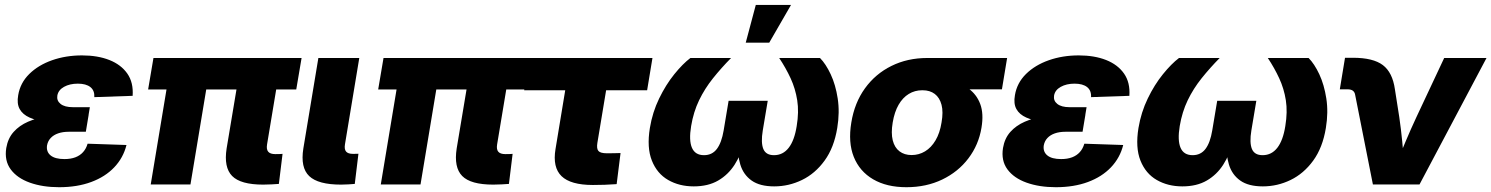

<svg xmlns="http://www.w3.org/2000/svg" viewBox="-20 -762 6160 793"><path d="M224.1 11.2Q155.8 11.2 103.3 -7.6Q50.8 -26.4 24.2 -62.5Q-2.4 -98.6 5.9 -150.9Q12.7 -190.9 36.4 -217.3Q60.1 -243.7 95.9 -259.3Q131.8 -274.9 175.8 -281.5Q219.7 -288.1 266.6 -288.1H346.2L334.5 -217.8H263.7Q239.3 -217.8 220.2 -211.2Q201.2 -204.6 189.5 -192.1Q177.7 -179.7 174.3 -161.6Q170.4 -135.3 189 -120.1Q207.5 -105 246.1 -105Q272 -105 291.3 -112.3Q310.5 -119.6 323.2 -133.8Q335.9 -147.9 341.8 -168.5L502.4 -163.1Q489.3 -110.4 451.9 -71Q414.6 -31.7 356.7 -10.3Q298.8 11.2 224.1 11.2ZM266.1 -253.9Q214.4 -253.9 172.6 -258.8Q130.9 -263.7 102.3 -276.4Q73.7 -289.1 61.3 -311.5Q48.8 -334 55.2 -369.1Q63.5 -419.4 100.8 -456.3Q138.2 -493.2 195.1 -513.2Q252 -533.2 318.8 -533.2Q383.3 -533.2 431.6 -514.2Q480 -495.1 505.9 -458Q531.7 -420.9 527.8 -366.2L369.6 -360.8Q371.1 -388.2 353.3 -402.3Q335.4 -416.5 301.3 -416.5Q268.1 -416.5 244.4 -403.3Q220.7 -390.1 216.8 -367.2Q213.4 -346.2 230.2 -332.8Q247.1 -319.3 281.2 -319.3H351.1L340.3 -253.9Z M1066.9 0.5Q973.6 0.5 938.7 -35.2Q903.8 -70.8 916 -148.9L972.7 -488.3H1136.7L1083 -165.5Q1079.6 -145 1087.9 -135.3Q1096.2 -125.5 1117.2 -125.5Q1124 -125.5 1133.1 -125.7Q1142.1 -126 1147 -126.5L1131.8 -2.4Q1119.6 -1.5 1101.6 -0.5Q1083.5 0.5 1066.9 0.5ZM602.5 0 683.6 -488.3H847.7L766.6 0ZM591.8 -392.6 613.8 -522.5H1225.6L1203.6 -392.6Z M1388.7 0.5Q1293.9 0.5 1257.1 -34.7Q1220.2 -69.8 1232.9 -148.9L1294.9 -522.5H1463.9L1404.8 -166Q1401.4 -145.5 1409.4 -136Q1417.5 -126.5 1438 -126.5Q1444.3 -126.5 1450.2 -126.7Q1456.1 -127 1460.4 -127L1445.3 -2.4Q1433.6 -1.5 1418.9 -0.5Q1404.3 0.5 1388.7 0.5Z M2017.1 0.5Q1923.8 0.5 1888.9 -35.2Q1854 -70.8 1866.2 -148.9L1922.9 -488.3H2086.9L2033.2 -165.5Q2029.8 -145 2038.1 -135.3Q2046.4 -125.5 2067.4 -125.5Q2074.2 -125.5 2083.3 -125.7Q2092.3 -126 2097.2 -126.5L2082 -2.4Q2069.8 -1.5 2051.8 -0.5Q2033.7 0.5 2017.1 0.5ZM1552.7 0 1633.8 -488.3H1797.9L1716.8 0ZM1542 -392.6 1564 -522.5H2175.8L2153.8 -392.6Z M2428.7 2Q2336.9 2 2299.3 -34.4Q2261.7 -70.8 2274.4 -146.5L2314.5 -389.2H2145L2167 -522.5H2674.8L2652.8 -389.2H2483.4L2447.3 -171.9Q2443.4 -147.9 2451.7 -138.4Q2460 -128.9 2486.8 -128.9Q2500.5 -128.9 2515.4 -129.2Q2530.3 -129.4 2543 -129.9L2526.9 -1.5Q2501.5 0.5 2477.1 1.2Q2452.6 2 2428.7 2Z M2845.2 7.8Q2785.6 7.8 2739.7 -18.6Q2693.8 -44.9 2672.4 -98.6Q2650.9 -152.3 2664.1 -233.4Q2674.8 -298.3 2702.4 -355.2Q2730 -412.1 2764.9 -455.3Q2799.8 -498.5 2831.5 -522.5H2999.5Q2959 -481.4 2924.8 -438.7Q2890.6 -396 2867.4 -347.9Q2844.2 -299.8 2834.5 -241.2Q2824.7 -182.1 2837.9 -151.6Q2851.1 -121.1 2887.7 -121.1Q2921.4 -121.1 2940.9 -147Q2960.4 -172.9 2968.8 -223.1L2989.3 -345.7H3150.9L3130.4 -223.1Q3122.1 -172.9 3132.6 -147Q3143.1 -121.1 3176.8 -121.1Q3213.9 -121.1 3237.5 -151.6Q3261.2 -182.1 3270.5 -241.2Q3280.3 -299.8 3272.7 -347.9Q3265.1 -396 3245.4 -438.7Q3225.6 -481.4 3198.2 -522.5H3366.7Q3390.6 -498.5 3410.9 -455.3Q3431.2 -412.1 3439.9 -355.2Q3448.7 -298.3 3438 -233.4Q3424.8 -152.3 3385.7 -98.6Q3346.7 -44.9 3292.2 -18.6Q3237.8 7.8 3177.7 7.8Q3118.2 7.8 3084.2 -16.4Q3050.3 -40.5 3037.6 -82.5Q3024.9 -124.5 3028.3 -177.2H3054.7Q3041 -124 3014.4 -82.3Q2987.8 -40.5 2946.3 -16.4Q2904.8 7.8 2845.2 7.8ZM3060.1 -585.9 3101.6 -741.7H3247.1L3157.2 -585.9Z M3723.6 11.2Q3642.1 11.2 3586.2 -21.5Q3530.3 -54.2 3506.3 -114Q3482.4 -173.8 3496.1 -255.9Q3509.3 -337.4 3552.5 -397.2Q3595.7 -457 3661.9 -489.7Q3728 -522.5 3810.1 -522.5H4139.6L4118.2 -393.1H3888.2L3788.6 -389.2Q3758.3 -389.2 3733.4 -374Q3708.5 -358.9 3691.4 -329.3Q3674.3 -299.8 3667 -255.9Q3659.7 -212.4 3667.2 -182.4Q3674.8 -152.3 3695.1 -137Q3715.3 -121.6 3745.1 -121.6Q3775.4 -121.6 3800.8 -137Q3826.2 -152.3 3844 -182.4Q3861.8 -212.4 3868.7 -255.9Q3876.5 -299.8 3868.7 -329.3Q3860.8 -358.9 3840.8 -374Q3820.8 -389.2 3790.5 -389.2L3798.8 -441.9Q3853 -441.9 3899.9 -431.2Q3946.8 -420.4 3980.2 -396.2Q4013.7 -372.1 4028.6 -332.3Q4043.5 -292.5 4033.7 -234.4Q4022 -163.6 3979.7 -107.9Q3937.5 -52.2 3871.6 -20.5Q3805.7 11.2 3723.6 11.2Z M4340.8 11.2Q4272.5 11.2 4220 -7.6Q4167.5 -26.4 4140.9 -62.5Q4114.3 -98.6 4122.6 -150.9Q4129.4 -190.9 4153.1 -217.3Q4176.8 -243.7 4212.6 -259.3Q4248.5 -274.9 4292.5 -281.5Q4336.4 -288.1 4383.3 -288.1H4462.9L4451.2 -217.8H4380.4Q4356 -217.8 4336.9 -211.2Q4317.9 -204.6 4306.2 -192.1Q4294.4 -179.7 4291 -161.6Q4287.1 -135.3 4305.7 -120.1Q4324.2 -105 4362.8 -105Q4388.7 -105 4408 -112.3Q4427.2 -119.6 4439.9 -133.8Q4452.6 -147.9 4458.5 -168.5L4619.1 -163.1Q4606 -110.4 4568.6 -71Q4531.2 -31.7 4473.4 -10.3Q4415.5 11.2 4340.8 11.2ZM4382.8 -253.9Q4331.1 -253.9 4289.3 -258.8Q4247.6 -263.7 4219 -276.4Q4190.4 -289.1 4178 -311.5Q4165.5 -334 4171.9 -369.1Q4180.2 -419.4 4217.5 -456.3Q4254.9 -493.2 4311.8 -513.2Q4368.7 -533.2 4435.5 -533.2Q4500 -533.2 4548.3 -514.2Q4596.7 -495.1 4622.6 -458Q4648.4 -420.9 4644.5 -366.2L4486.3 -360.8Q4487.8 -388.2 4470 -402.3Q4452.1 -416.5 4418 -416.5Q4384.8 -416.5 4361.1 -403.3Q4337.4 -390.1 4333.5 -367.2Q4330.1 -346.2 4346.9 -332.8Q4363.8 -319.3 4397.9 -319.3H4467.8L4457 -253.9Z M4863.3 7.8Q4803.7 7.8 4757.8 -18.6Q4711.9 -44.9 4690.4 -98.6Q4668.9 -152.3 4682.1 -233.4Q4692.9 -298.3 4720.5 -355.2Q4748 -412.1 4783 -455.3Q4817.9 -498.5 4849.6 -522.5H5017.6Q4977.1 -481.4 4942.9 -438.7Q4908.7 -396 4885.5 -347.9Q4862.3 -299.8 4852.5 -241.2Q4842.8 -182.1 4856 -151.6Q4869.1 -121.1 4905.8 -121.1Q4939.5 -121.1 4959 -147Q4978.5 -172.9 4986.8 -223.1L5007.3 -345.7H5168.9L5148.4 -223.1Q5140.1 -172.9 5150.6 -147Q5161.1 -121.1 5194.8 -121.1Q5231.9 -121.1 5255.6 -151.6Q5279.3 -182.1 5288.6 -241.2Q5298.3 -299.8 5290.8 -347.9Q5283.2 -396 5263.4 -438.7Q5243.7 -481.4 5216.3 -522.5H5384.8Q5408.7 -498.5 5429 -455.3Q5449.2 -412.1 5458 -355.2Q5466.8 -298.3 5456.1 -233.4Q5442.9 -152.3 5403.8 -98.6Q5364.7 -44.9 5310.3 -18.6Q5255.9 7.8 5195.8 7.8Q5136.2 7.8 5102.3 -16.4Q5068.4 -40.5 5055.7 -82.5Q5043 -124.5 5046.4 -177.2H5072.8Q5059.1 -124 5032.5 -82.3Q5005.9 -40.5 4964.4 -16.4Q4922.9 7.8 4863.3 7.8Z M5650.4 0 5577.1 -370.1Q5575.2 -381.8 5567.4 -387.5Q5559.6 -393.1 5545.4 -393.1H5513.7L5535.2 -523.4H5567.9Q5651.4 -523.4 5691.4 -493.2Q5731.4 -462.9 5741.2 -393.6L5759.3 -278.3Q5766.6 -228.5 5771.5 -177.7Q5776.4 -127 5780.8 -75.2H5742.7Q5764.2 -127 5785.4 -177.5Q5806.6 -228 5830.1 -278.3L5944.8 -522.5H6119.6L5842.8 0Z"/></svg>

Font: Inter 28pt ExtraBold
Style: Italic
Weight: 800
Italic angle: -9.3988°
Designer: Rasmus Andersson
Foundry: rsms
Version: Version 4.001;git-66647c0bb